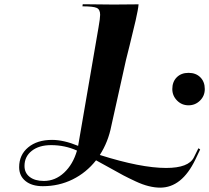

<svg xmlns="http://www.w3.org/2000/svg" viewBox="-20 -821 975 895"><path d="M783.2 -405.8Q783.2 -439.9 804 -460.7Q824.7 -481.4 858.9 -481.4Q893.1 -481.4 913.8 -460.7Q934.6 -439.9 934.6 -405.8Q934.6 -374 912.4 -352.1Q890.1 -330.1 858.9 -330.1Q827.1 -330.1 805.2 -352.5Q783.2 -375 783.2 -405.8ZM913.1 -124.5 890.6 -77.1Q827.6 53.7 726.6 53.7Q701.2 53.7 672.9 46.6Q644.5 39.6 612.1 24.4Q579.6 9.3 554.4 -3.9Q529.3 -17.1 489.7 -39.6Q450.2 -62 427.7 -73.7Q382.3 -16.1 318.4 15.4Q254.4 46.9 179.7 46.9Q128.4 46.9 98.9 22.9Q69.3 -1 69.3 -42Q69.3 -99.1 111.3 -134Q153.3 -168.9 222.7 -168.9Q276.9 -168.9 344.2 -141.1L439.5 -694.8Q446.8 -736.3 446.8 -752Q446.8 -777.3 430.4 -784.4Q414.1 -791.5 364.3 -791.5L365.7 -801.3L509.8 -799.8L626 -800.8Q624 -776.9 612.1 -724.9Q600.1 -672.9 584.5 -610.4Q568.8 -547.9 567.4 -542L499 -234.4Q484.4 -159.2 445.3 -98.6Q636.7 -38.1 754.4 -38.1Q859.4 -38.1 883.8 -87.4L904.8 -129.9ZM338.9 -119.1Q282.2 -144.5 218.3 -144.5Q162.1 -144.5 128.2 -117.9Q94.2 -91.3 94.2 -47.4Q94.2 -15.1 118.4 3.7Q142.6 22.5 184.6 22.5Q237.3 22.5 278.8 -16.1Q320.3 -54.7 338.9 -119.1Z"/></svg>

Font: QumpellkaNo12
Style: Regular
Weight: 500
Designer: gluk (gluksza@wp.pl)
Foundry: gluk (gluksza@wp.pl)
Version: Version 00.480